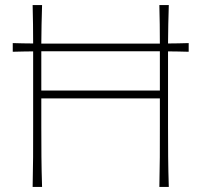

<svg xmlns="http://www.w3.org/2000/svg" viewBox="-20 -733 790 753"><path d="M108 0Q109.5 -61 109.8 -117Q110 -173 110 -238V-475Q110 -489.5 110 -503.8Q110 -518 110 -531.5Q90.5 -531.5 70.5 -531Q50.5 -530.5 30 -530V-564Q50.5 -563.5 70.5 -563Q90.5 -562.5 110 -562.5Q110 -600.5 109.5 -637.2Q109 -674 108 -713H145Q143.5 -673.5 143 -636.8Q142.5 -600 142 -562Q160.5 -562 178 -562Q195.5 -562 212 -562H538Q554.5 -562 571.8 -562Q589 -562 607 -562Q607 -600 606.5 -636.8Q606 -673.5 605 -713H642Q640.5 -674 640 -637.2Q639.5 -600.5 639 -562.5Q658.5 -562.5 678.8 -563Q699 -563.5 720 -564V-530Q699 -530.5 678.8 -531Q658.5 -531.5 639 -531.5Q639 -518 639 -503.8Q639 -489.5 639 -475V-238Q639 -173 639.5 -117Q640 -61 642 0H605Q606.5 -61 606.8 -117Q607 -173 607 -238V-347H142V-238Q142 -173 142.5 -117Q143 -61 145 0ZM142 -475V-378H607V-475Q607 -490 607 -504Q607 -518 607 -532Q589 -532 571.8 -532Q554.5 -532 538 -532H212Q195.5 -532 178 -532Q160.5 -532 142 -532Q142 -518 142 -504Q142 -490 142 -475Z"/></svg>

Font: Commissioner Flair Thin
Style: Regular
Weight: 100
Designer: Kostas Bartsokas
Foundry: Kostas Bartsokas
Version: Version 1.000; ttfautohint (v1.8.3)